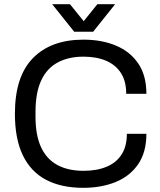

<svg xmlns="http://www.w3.org/2000/svg" viewBox="-20 -888 768 920"><path d="M378.9 12Q273.9 12 200.8 -26.4Q127.7 -64.8 89.6 -143.5Q51.4 -222.2 51.4 -343Q51.4 -521.7 138.1 -609.9Q224.7 -698 379.8 -698Q467.6 -698 535.6 -669.5Q603.7 -640.9 642.6 -583.6Q681.5 -526.2 681.5 -438.5H584.8Q584.8 -498.6 559.6 -537.9Q534.4 -577.3 488.4 -596.9Q442.3 -616.5 380 -616.5Q307.9 -616.5 256 -588.4Q204.1 -560.3 177.1 -501.8Q150.1 -443.4 150.1 -351.2V-329.7Q150.1 -239.3 177.1 -181.8Q204.1 -124.3 255.7 -96.9Q307.3 -69.5 380.5 -69.5Q443.9 -69.5 490.5 -88.9Q537.1 -108.2 562.5 -147.5Q587.9 -186.8 587.9 -246.9H681.5Q681.5 -158.3 641.9 -101Q602.4 -43.6 534.1 -15.8Q465.8 12 378.9 12ZM229.9 -868H315.2L402.9 -759.4L358.9 -758.9L446.6 -868H531.8L426.4 -736H335.5Z"/></svg>

Font: Archivo SemiBold
Style: Regular
Weight: 600
Designer: Hector Gatti
Foundry: Omnibus-Type
Version: Version 2.001